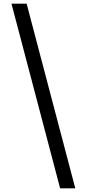

<svg xmlns="http://www.w3.org/2000/svg" viewBox="-20 -852 469 1038"><path d="M42 -832H124L387 166H305Z"/></svg>

Font: Noto Sans Gurmukhi
Style: Regular
Weight: 400
Designer: Jelle Bosma - Monotype Design Team
Foundry: Monotype Imaging Inc.
Version: Version 2.003